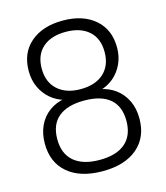

<svg xmlns="http://www.w3.org/2000/svg" viewBox="-108 -796 766 888"><g transform="rotate(-15 274.5 -352.5)"><path d="M275 8Q168 8 108 -43Q48 -94 48 -184Q48 -232 65.5 -269.5Q83 -307 115.5 -331Q148 -355 191 -362V-356Q153 -366 124.5 -390Q96 -414 79.5 -449Q63 -484 63 -528Q63 -614 120.5 -663.5Q178 -713 275 -713Q371 -713 428.5 -663.5Q486 -614 486 -528Q486 -485 469.5 -449.5Q453 -414 424.5 -390Q396 -366 358 -356V-362Q400 -355 432.5 -331Q465 -307 483 -269.5Q501 -232 501 -184Q501 -94 441 -43Q381 8 275 8ZM275 -46Q355 -46 397.5 -82.5Q440 -119 440 -189Q440 -259 398 -294.5Q356 -330 275 -330Q194 -330 151.5 -294.5Q109 -259 109 -189Q109 -119 152 -82.5Q195 -46 275 -46ZM274 -385Q345 -385 385 -421.5Q425 -458 425 -523Q425 -588 385 -623.5Q345 -659 274 -659Q204 -659 164 -623.5Q124 -588 124 -523Q124 -458 164.5 -421.5Q205 -385 274 -385Z"/></g></svg>

Font: Nunito Sans 10pt SemiCondensed Light
Style: Regular
Weight: 300
Width: 4
Designer: Vernon Adams
Foundry: Vernon Adams
Version: Version 3.101;gftools[0.9.27]